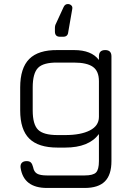

<svg xmlns="http://www.w3.org/2000/svg" viewBox="-20 -731 659 951"><path d="M316 -711Q326 -711 333 -704.5Q340 -698 338 -687L318 -572Q316 -549 293 -549H277Q252 -549 252 -575V-593Q252 -599 254 -607L295 -696Q302 -711 316 -711ZM265 0Q170 0 125 -44.5Q80 -89 80 -184V-298Q80 -394 125 -439Q170 -484 265 -483H347Q433 -483 470 -434V-452Q470 -483 501 -483Q532 -483 532 -452V67Q532 135 499.5 167.5Q467 200 399 200H213Q97 200 82 100Q80 84 88 75.5Q96 67 112 67Q126 67 133 74Q140 81 144 97Q148 120 163.5 129Q179 138 213 138H399Q441 138 455.5 123.5Q470 109 470 67V-67Q420 0 303 0ZM265 -62H303Q380 -62 425 -85Q470 -108 470 -152V-329Q470 -379 440 -400Q410 -421 347 -421H265Q195 -422 168.5 -395Q142 -368 142 -298V-184Q142 -115 168.5 -88.5Q195 -62 265 -62Z"/></svg>

Font: Jura Medium
Style: Regular
Weight: 500
Designer: Daniel Johnson, Alexei Vanyashin
Foundry: Daniel Johnson
Version: Version 5.103